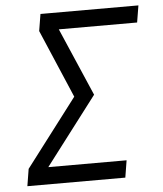

<svg xmlns="http://www.w3.org/2000/svg" viewBox="-53 -781 705 828"><g transform="rotate(-5 300.0 -367.5)"><path d="M32 0 44 -74 267 -367 141 -662 153 -735H577L565 -662H226L353 -368L129 -74H468L456 0Z"/></g></svg>

Font: Iosevka Extended Oblique
Style: Regular
Weight: 400
Width: 7
Italic angle: -9°
Monospace: yes
Designer: Belleve Invis
Foundry: Belleve Invis
Version: Version 32.0.1; ttfautohint (v1.8.4)